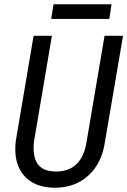

<svg xmlns="http://www.w3.org/2000/svg" viewBox="-20 -881 604 912"><path d="M564.5 -710.9 479 -210.4Q464.8 -106.4 399.4 -46.9Q335.9 10.7 241.2 10.7Q238.3 10.7 234.9 10.7Q140.6 8.8 91.8 -49.8Q52.2 -97.7 52.7 -173.3Q52.7 -190.9 54.7 -210L139.6 -710.9H226.6L141.6 -209.5Q139.6 -193.8 139.6 -179.2Q139.6 -166.5 141.1 -154.8Q149.4 -69.3 239.7 -66.4Q243.7 -66.4 247.6 -66.4Q304.2 -66.4 340.3 -98.6Q378.9 -133.8 390.6 -203.6L476.6 -710.9ZM499 -791H223.1L234.4 -860.8H509.8Z"/></svg>

Font: MAUL Condensed Italic
Style: Condenced Regular Italic
Weight: 400
Italic angle: -12°
Designer: MAUL
Version: Version 1.0; 2020; ttfautohint (v1.8.3)